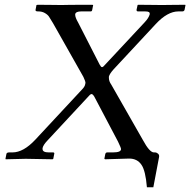

<svg xmlns="http://www.w3.org/2000/svg" viewBox="-20 -666 797 804"><path d="M521 -2Q521 -2 419.9 1L417 -1L420.9 -21Q422.9 -27.8 429.2 -27.8H453.1Q487.3 -27.8 486.8 -42Q486.8 -46.9 474.1 -73.2L375 -261.2Q368.2 -272.5 363 -272.2Q357.9 -272 346.2 -257.8L178.2 -77.1Q161.1 -59.1 158.2 -45.9V-42Q158.2 -27.8 184.1 -27.8H203.1Q209 -26.9 207 -21L203.1 -1L200.2 1Q103 -1 87.9 -1L3.9 1L2.9 -1L6.8 -21Q7.8 -27.8 19 -27.8H32.2Q78.1 -27.8 127.9 -81.1L323.2 -291Q335.4 -303.2 336.9 -314Q337.9 -315.9 337.9 -318.8Q337.9 -325.7 329.1 -344.2L202.1 -568.8Q190.9 -587.9 185.1 -596.4Q179.2 -605 167.5 -611.6Q155.8 -618.2 141.1 -618.2H139.2Q134.3 -618.2 131.1 -619.6Q127.9 -621.1 128.9 -625L132.8 -645L138.2 -646Q152.3 -646 193.6 -645.5Q234.9 -645 237.8 -645Q239.7 -645 265.4 -645.5Q291 -646 321.5 -646Q352.1 -646 366.2 -646L370.1 -645L366.2 -625Q365.2 -618.2 359.9 -618.2H319.8Q297.9 -618.2 294.9 -606.9V-604Q294.9 -592.8 307.1 -571.8L397 -396Q402.8 -384.8 407.2 -384.8Q412.1 -384.8 421.9 -397L585 -571.8Q603 -590.8 606.9 -606Q607.9 -612.8 603.5 -615.5Q599.1 -618.2 587.9 -618.2H558.1Q551.3 -618.2 551.8 -625L556.2 -645L558.1 -646Q570.3 -646 611.6 -645.5Q652.8 -645 658.2 -645Q659.2 -645 701.7 -645.5Q744.1 -646 754.9 -646L756.8 -645L752.9 -625Q751 -618.2 743.2 -618.2H727.1Q681.2 -618.2 631.8 -564.9L455.1 -375Q439 -356.9 436 -345.2V-339.8Q436 -325.7 445.8 -312L578.1 -80.1Q606 -28.3 624 -27.8H628.9Q635.7 -27.8 641.8 -22.5Q647.9 -17.1 646 -7.8L622.1 118.2H595.2Q589.4 48.3 572.3 23.9Q554.7 -2 521 -2Z"/></svg>

Font: Linux Libertine
Style: Italic
Weight: 400
Italic angle: -12°
Designer: Philipp H. Poll
Foundry: Philipp H. Poll
Version: Version 5.1.6 ; ttfautohint (v0.9)